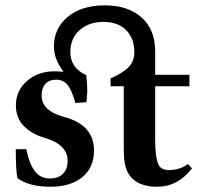

<svg xmlns="http://www.w3.org/2000/svg" viewBox="-20 -694 768 725"><path d="M170.4 11.2Q91.3 11.2 45.9 -21Q39.6 -49.3 39.6 -130.4L79.6 -130.9Q89.4 -78.1 110.4 -49.1Q131.3 -20 168.9 -20Q200.2 -20 217.8 -37.8Q235.4 -55.7 235.4 -86.4Q235.4 -147.9 150.4 -172.9Q98.6 -188 69.3 -218.8Q40 -249.5 40 -295.9Q40 -351.6 81.8 -388.2Q123.5 -424.8 186.5 -424.8Q196.8 -424.8 220.2 -422.9Q183.6 -470.7 183.6 -518.1Q183.6 -587.4 236.1 -630.6Q288.6 -673.8 375.5 -673.8Q463.9 -673.8 514.9 -627.9Q565.9 -582 565.9 -501V-411.6H695.3V-368.2H565.9V-166Q565.9 -97.7 579.6 -70.3Q589.4 -51.8 619.6 -51.8Q658.7 -51.8 689.9 -74.7L704.6 -58.1Q651.4 11.2 573.7 11.2Q510.7 11.2 478.5 -21Q461.9 -37.6 454.6 -62.7Q447.3 -87.9 447.3 -133.8V-368.2H397.5V-397.9Q446.8 -419.9 467 -442.1Q487.3 -464.4 487.3 -496.6Q487.3 -548.8 456.5 -580.1Q425.8 -611.3 370.6 -611.3Q315.4 -611.3 280.5 -580.1Q245.6 -548.8 245.6 -497.6Q245.6 -437.5 305.7 -410.2Q309.6 -376.5 309.6 -348.6Q309.6 -344.7 306.6 -308.1L264.6 -305.2Q252 -351.1 236.1 -372.1Q220.2 -393.1 191.9 -393.1Q165.5 -393.1 151.4 -377.2Q137.2 -361.3 137.2 -333.5Q137.2 -274.9 222.2 -252.4Q335 -222.2 335 -126Q335 -61.5 290.8 -25.1Q246.6 11.2 170.4 11.2Z"/></svg>

Font: Elstob 18pt
Style: Bold
Weight: 700
Designer: Peter S. Baker
Version: Version 1.015